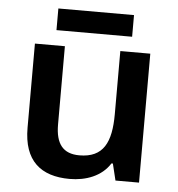

<svg xmlns="http://www.w3.org/2000/svg" viewBox="-51 -745 745 804"><g transform="rotate(5 321.0 -343.5)"><path d="M480 -697H162V-606H480ZM562 -542H436V-277C436 -158 404 -92 303 -92C234 -92 203 -132 203 -213V-542H77V-188C77 -50 149 10 271 10C339 10 405 -14 440 -70H446L463 0H562Z"/></g></svg>

Font: Noto Sans Telugu SemiBold
Style: Regular
Weight: 600
Designer: Jelle Bosma - Monotype Design Team
Foundry: Monotype Imaging Inc.
Version: Version 2.005